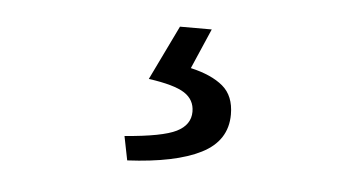

<svg xmlns="http://www.w3.org/2000/svg" viewBox="-31 -48 603 319"><g transform="rotate(5 271.0 111.5)"><path d="M190 226 182 186Q245 181 268 169.5Q291 158 291 136Q291 116 274 105Q257 94 214 88L258 -3H311L282 64Q317 72 336 88Q355 104 355 135Q355 179 312.5 200.5Q270 222 190 226Z"/></g></svg>

Font: SourceSansPro
Style: Book
Weight: 400
Designer: Paul D. Hunt
Foundry: Adobe Systems Incorporated
Version: Version 2.021;PS 2.000;hotconv 1.0.86;makeotf.lib2.5.63406